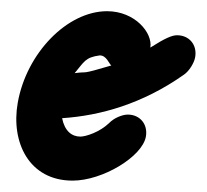

<svg xmlns="http://www.w3.org/2000/svg" viewBox="-20 -319 367 341"><path d="M11.5 -136.4C-0.9 -66.2 31.6 1.8 108.9 1.8C162.3 1.8 232.8 -40.8 239.1 -76.4C242.9 -98.2 228.7 -115.5 206.9 -115.5C196.9 -115.5 182.1 -109.1 174.3 -100.9C157 -84.1 132.2 -76.4 122.7 -76.4C107.4 -76.4 94.8 -86.4 90.3 -109.1C158.4 -113.6 233.2 -134.6 306.7 -186.4C316 -192.7 324.9 -207.3 326.6 -217.3C330.5 -239.1 316.3 -256.4 294.4 -256.4C285.7 -256.4 273.5 -251.4 247 -234.5C251.5 -260.4 219.8 -299.1 170.2 -299.1C99.3 -299.1 27 -224.6 11.5 -136.4ZM177.7 -202.7C119.8 -185.6 138.6 -192.7 112.6 -189.1C129.4 -209 131.2 -217.2 157.2 -220.6C169.2 -220.6 173.4 -206 177.7 -202.7Z"/></svg>

Font: TudorRose
Style: Oblique
Weight: 500
Italic angle: 10°
Version: Version 001.000